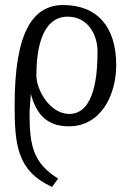

<svg xmlns="http://www.w3.org/2000/svg" viewBox="-20 -485 519 760"><path d="M38 -70C38 85 46 191 186 255L210 222C113 161 97 94 97 -33C97 -60 101 -87 102 -114C123 -34 165 15 252 15C384 15 440 -115 440 -227C440 -380 364 -465 230 -465C110 -465 38 -358 38 -70ZM124 -187C124 -270 138 -419 248 -419C329 -419 366 -346 366 -282C366 -199 358 -34 254 -34C179 -34 124 -127 124 -187Z"/></svg>

Font: KpMath
Style: Sans
Weight: 400
Version: Version 0.64